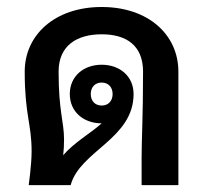

<svg xmlns="http://www.w3.org/2000/svg" viewBox="-20 -537 594 557"><path d="M390.8 0H497.5V-329.2C497.5 -435.8 410.8 -516.7 275 -516.7C139.2 -516.7 51.7 -435.8 51.7 -329.2C51.7 -202.5 71.7 -179.2 71.7 -97.5C71.7 -59.2 63.3 0 63.3 0H185C211.7 -99.2 367.5 -134.2 367.5 -264.2C367.5 -315.8 327.5 -349.2 275 -349.2C222.5 -349.2 182.5 -315.8 182.5 -264.2C182.5 -212.5 222.5 -179.2 275 -179.2C242.5 -150 197.5 -125.8 163.3 -86.7C165 -100 165.8 -115.8 165.8 -131.7C165.8 -185 150 -212.5 150 -329.2C150 -405.8 204.2 -437.5 275 -437.5C345.8 -437.5 395 -405.8 395 -329.2C395 -195.8 390.8 -135 390.8 -79.2ZM275 -297.5C295 -297.5 306.7 -283.3 306.7 -264.2C306.7 -245 295 -230.8 275 -230.8C255 -230.8 243.3 -245 243.3 -264.2C243.3 -283.3 255 -297.5 275 -297.5Z"/></svg>

Font: Boon SemiBold
Style: Regular
Weight: 600
Designer: Sungsit Sawaiwan
Foundry: FontUni
Version: Version 2.0